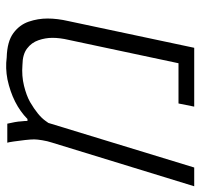

<svg xmlns="http://www.w3.org/2000/svg" viewBox="-52 -644 677 650"><g transform="rotate(-90 287.0 -318.5)"><path d="M-18.1 0 129.9 -481.9Q134.8 -496.6 137.7 -514.4Q140.6 -532.2 140.6 -542Q140.6 -553.2 138.4 -573.2Q136.2 -593.3 133.5 -611.1Q130.9 -628.9 129.4 -632.8H193.8Q196.8 -619.6 199 -607.7Q201.2 -595.7 201.7 -585.4Q203.1 -573.7 203.1 -564.5H209.5Q260.3 -614.3 343.8 -632.3Q381.8 -639.6 418 -634.8Q471.7 -633.3 500 -612.5Q528.3 -591.8 539.1 -560.5Q549.8 -529.3 549.8 -496.6Q549.8 -463.4 541 -425.3L450.7 0H251.5L262.2 -53.2H398.4L477.5 -425.3Q484.4 -454.6 484.4 -480Q484.4 -503.9 476.3 -527.3Q468.3 -550.8 448.2 -565.9Q428.2 -581.1 393.1 -581.5Q355.5 -584.5 322 -576.2Q288.6 -567.9 267.1 -555.7Q221.2 -528.8 203.6 -503.9L196.3 -493.7L45.4 0Z"/></g></svg>

Font: Open Sans Light
Style: Italic
Weight: 300
Italic angle: -12°
Designer: Monotype Design Team
Foundry: Monotype Imaging Inc.
Version: Version 3.003; ttfautohint (v1.8.4)